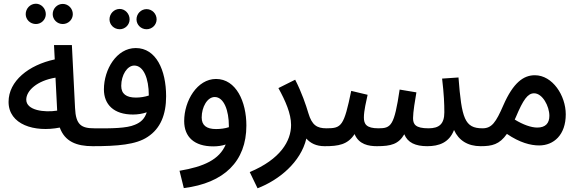

<svg xmlns="http://www.w3.org/2000/svg" viewBox="-20 -780 3107 1031"><path d="M173 -651C202 -651 226 -675 226 -704C226 -734 202 -760 173 -760C142 -760 118 -734 118 -704C118 -675 142 -651 173 -651ZM317 -651C347 -651 371 -675 371 -704C371 -734 347 -759 317 -759C287 -759 263 -734 263 -704C263 -675 287 -651 317 -651Z M478 5C515 5 535 -17 535 -45C535 -71 521 -91 487 -91C417 -91 387 -109 383 -200L366 -538H270L274 -461C134 -431 26 -345 26 -233C26 -111 165 -68 301 -95C328 -20 391 5 478 5ZM121 -245C121 -293 179 -347 278 -363L287 -186C218 -175 121 -187 121 -245Z M623 -623C652 -623 676 -647 676 -676C676 -706 652 -732 623 -732C592 -732 568 -706 568 -676C568 -647 592 -623 623 -623ZM767 -623C797 -623 821 -647 821 -676C821 -706 797 -731 767 -731C737 -731 713 -706 713 -676C713 -647 737 -623 767 -623Z M477 5C610 5 711 -3 773 -45C842 -90 872 -165 872 -263C872 -404 818 -522 709 -522C606 -522 538 -407 538 -300C538 -219 591 -165 694 -165C719 -165 745 -169 768 -177C757 -143 737 -123 704 -110C661 -91 578 -90 487 -91ZM631 -319C631 -377 663 -428 701 -428C751 -428 779 -358 779 -269V-267C758 -260 733 -256 710 -256C658 -256 631 -276 631 -319Z M967 230C1183 203 1303 87 1303 -106C1303 -234 1248 -356 1140 -356C1039 -356 969 -239 969 -130C969 -44 1024 6 1125 6C1148 6 1171 3 1192 -4C1158 77 1075 115 944 137ZM1063 -149C1063 -205 1093 -259 1133 -259C1183 -259 1209 -185 1209 -104C1209 -101 1209 -99 1209 -97C1188 -90 1163 -87 1140 -87C1089 -87 1063 -107 1063 -149Z M1363 231C1478 187 1595 91 1625 -36C1647 -11 1678 5 1723 5C1761 5 1781 -17 1781 -45C1781 -71 1767 -91 1733 -91C1682 -91 1655 -108 1636 -172C1623 -216 1600 -284 1565 -352L1475 -307C1513 -238 1543 -170 1543 -109C1543 -23 1486 75 1321 144Z M1724 5C1797 5 1847 -3 1884 -60C1907 -4 1960 5 2004 5C2080 5 2120 -6 2151 -59C2169 -14 2211 5 2274 5C2337 5 2392 -14 2418 -82C2443 -26 2492 5 2561 5C2599 5 2619 -17 2619 -45C2619 -71 2605 -91 2571 -91C2475 -91 2459 -144 2442 -364L2354 -358C2364 -274 2366 -223 2366 -177C2366 -114 2338 -91 2281 -91C2210 -91 2198 -113 2198 -146C2198 -178 2209 -244 2216 -284L2126 -299C2097 -104 2080 -91 2012 -91C1947 -91 1934 -114 1934 -149C1934 -186 1947 -238 1954 -271L1866 -292C1827 -103 1814 -91 1734 -91Z M2561 5C2622 5 2662 -4 2702 -61C2771 -14 2829 1 2875 1C2954 1 3018 -56 3018 -166C3018 -267 2947 -376 2852 -376C2791 -376 2736 -336 2683 -215C2643 -123 2621 -91 2571 -91ZM2750 -151C2790 -246 2814 -279 2848 -279C2893 -279 2930 -210 2930 -158C2930 -119 2910 -95 2865 -95C2833 -95 2789 -110 2744 -138C2746 -142 2748 -147 2750 -151Z"/></svg>

Font: Noto Sans Arabic SemCond Med
Style: Regular
Weight: 500
Width: 4
Designer: Monotype Design Team, Nadine Chahine, Nizar Qandah and Khaled Hosny
Foundry: Monotype Imaging Inc.
Version: Version 2.012